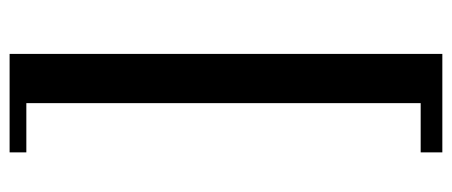

<svg xmlns="http://www.w3.org/2000/svg" viewBox="-284 -500 919 390"><g transform="rotate(-90 175.0 -305.5)"><path d="M260 134V-745H60V-711H160V90H60V134Z"/></g></svg>

Font: Nithya Ranjana NU
Style: Regular
Weight: 400
Designer: Designed by Tathagata Biswas and Noopur Datye with help from Ananda Maharjan, Callijatra
Foundry: Ek Type
Version: Version 1.000